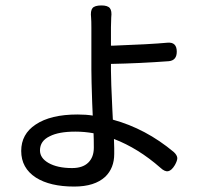

<svg xmlns="http://www.w3.org/2000/svg" viewBox="-20 -634 726 706"><path d="M253 52Q164 52 112 19Q58 -16 58 -79Q58 -141 111 -176Q166 -213 265 -213Q297 -213 321 -209Q320 -224 319 -256Q316 -343 316 -378V-455V-533Q316 -557 315 -569Q312 -594 320 -604Q328 -614 353 -614Q376 -614 384 -604Q392 -594 389 -570Q389 -564 388.5 -551.5Q388 -539 388 -534V-466Q390 -466 394 -466Q531 -471 596 -477Q630 -480 630 -444Q630 -412 601 -409Q493 -401 388 -399V-374Q388 -337 393 -234Q394 -207 395 -194Q516 -161 619 -75Q631 -64 632 -53Q632 -43 623 -27Q611 -7 598.5 -4.5Q586 -2 570 -17Q488 -89 399 -123Q399 -111 400 -89Q400 -74 400 -68Q400 -16 367 16Q328 52 253 52ZM245 -16Q284 -16 304.5 -36Q325 -56 325 -91Q325 -124 324 -144Q291 -150 257 -150Q196 -150 163 -133Q127 -116 127 -81Q127 -53 158 -35Q191 -16 245 -16Z"/></svg>

Font: GenSenRounded JP R
Style: Regular
Weight: 400
Version: Version 1.501;PS 1;hotconv 16.6.51;makeotf.lib2.5.65220